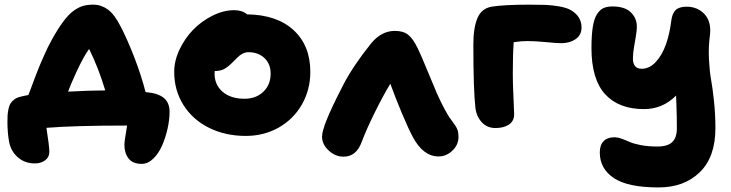

<svg xmlns="http://www.w3.org/2000/svg" viewBox="-20 -590 3167 832"><path d="M594.2 120.1Q555.2 120.1 537.1 96.7Q519 73.2 519 36.1Q519 23.4 530.8 -45.9H521Q303.7 -45.9 181.2 -36.1Q193.8 44.4 193.8 67.9Q193.8 91.3 175.5 104.7Q157.2 118.2 130.9 118.2Q87.4 118.2 56.9 91.3Q26.4 64.5 19 22Q12.2 -17.1 12.2 -62Q12.2 -79.6 12.9 -90.8Q13.7 -102.1 16.6 -116.9Q19.5 -131.8 25.4 -141.4Q31.2 -150.9 42.2 -159.2Q53.2 -167.5 68.8 -170.9Q70.8 -171.4 83 -174.3Q95.2 -177.2 103 -178.2Q104 -180.7 112.3 -202.6Q120.6 -224.6 124.5 -235.1Q128.4 -245.6 137.2 -268.8Q146 -292 152.8 -307.9Q159.7 -323.7 168.7 -344.5Q177.7 -365.2 186.5 -383.3Q195.3 -401.4 204.1 -417Q231.4 -466.3 254.9 -497.6Q278.3 -528.8 300.3 -544.2Q322.3 -559.6 341.1 -564.7Q359.9 -569.8 384.8 -569.8Q418 -569.8 447 -549.1Q476.1 -528.3 503.9 -473.1Q532.2 -418.5 562 -341.6Q591.8 -264.6 610.8 -190.9Q664.1 -186.5 689.5 -166Q714.8 -145.5 714.8 -105Q714.8 -71.8 706.3 -33.4Q697.8 4.9 682.9 39.6Q668 74.2 644.5 97.2Q621.1 120.1 594.2 120.1ZM311 -277.8Q285.6 -222.2 274.9 -192.9Q372.6 -198.2 436 -198.2Q407.7 -293.5 366.2 -377.9Q342.3 -345.2 311 -277.8Z M1044.9 -1Q956.1 -1 885.3 -36.4Q814.5 -71.8 774.7 -135.3Q734.9 -198.7 734.9 -278.8Q734.9 -326.2 757.8 -375Q780.8 -423.8 817.1 -461.2Q853.5 -498.5 901.1 -522.2Q948.7 -545.9 994.6 -545.9Q1029.8 -545.9 1050.8 -527.8Q1180.2 -525.9 1252.4 -459.2Q1324.7 -392.6 1324.7 -278.8Q1324.7 -200.7 1288.1 -137Q1251.5 -73.2 1187.5 -37.1Q1123.5 -1 1044.9 -1ZM909.7 -272Q909.7 -222.2 944.8 -192.1Q980 -162.1 1039.6 -162.1Q1089.4 -162.1 1121.1 -192.4Q1152.8 -222.7 1152.8 -271Q1152.8 -313 1126 -338.4Q1099.1 -363.8 1056.6 -363.8Q1052.2 -363.8 1048.1 -363.3Q1043.9 -362.8 1039.8 -361.1Q1035.6 -359.4 1032.7 -358.4Q1029.8 -357.4 1025.1 -354Q1020.5 -350.6 1018.6 -349.4Q1016.6 -348.1 1011.2 -343Q1005.9 -337.9 1004.2 -336.2Q1002.4 -334.5 996.1 -328.1Q989.7 -321.8 987.8 -319.8Q966.3 -298.3 950.2 -290.3Q934.1 -282.2 910.6 -282.2Q909.7 -278.3 909.7 -272Z M1468.8 88.9Q1432.6 88.9 1404.1 62Q1375.5 35.2 1375.5 2Q1375.5 -43.5 1459.5 -206.5Q1464.8 -217.8 1467.8 -223.1Q1512.2 -307.6 1587.4 -400.9Q1631.8 -456.1 1691.4 -456.1Q1728 -456.1 1749 -439.2Q1770 -422.4 1790.5 -379.9Q1804.2 -352.1 1832.3 -283.4Q1860.4 -214.8 1872.6 -187Q1890.1 -147.5 1905 -120.1Q1919.9 -92.8 1926 -83.7Q1932.1 -74.7 1944.3 -58.1Q1957 -41.5 1961.9 -28.8Q1966.8 -16.1 1966.8 3.9Q1966.8 37.6 1940.4 62.7Q1914.1 87.9 1880.4 87.9Q1814.5 87.9 1769.5 4.9Q1750.5 -30.3 1721.4 -99.6Q1692.4 -168.9 1671.4 -227.1Q1640.1 -175.8 1603.8 -102.1Q1567.4 -28.3 1547.4 24.9Q1524.4 88.9 1468.8 88.9Z M2127 -35.2Q2090.3 -35.2 2067.1 -61Q2043.9 -86.9 2040 -124Q2031.2 -201.2 2031.2 -397Q2031.2 -469.2 2048.8 -511.2Q2066.4 -553.2 2109.9 -561Q2164.1 -569.8 2273.9 -569.8Q2316.9 -569.8 2343.5 -568.8Q2370.1 -567.9 2403.1 -562.3Q2436 -556.6 2454.1 -545.9Q2500 -518.6 2500 -471.2Q2500 -438 2474.4 -420.4Q2448.7 -402.8 2412.1 -402.8Q2393.1 -402.8 2345.5 -407.5Q2297.9 -412.1 2266.1 -412.1Q2237.8 -412.1 2206.1 -407.2Q2202.1 -354 2202.1 -271Q2202.1 -227.5 2205.1 -167.2Q2208 -106.9 2208 -95.2Q2208 -65.4 2185.5 -50.3Q2163.1 -35.2 2127 -35.2Z M2834 222.2Q2700.2 222.2 2639.6 181.4Q2579.1 140.6 2579.1 70.8Q2579.1 38.6 2595.5 21.7Q2611.8 4.9 2642.1 4.9Q2656.7 4.9 2674.3 11.2Q2691.9 17.6 2707.8 24.9Q2723.6 32.2 2755.6 38.6Q2787.6 44.9 2828.1 44.9Q2873.5 44.9 2893.3 25.4Q2913.1 5.9 2913.1 -34.2Q2913.1 -60.5 2912.6 -85.4Q2912.1 -110.4 2911.1 -136.2Q2910.2 -162.1 2909.7 -175.8Q2851.1 -117.2 2771 -117.2Q2661.1 -117.2 2602.1 -181.9Q2543 -246.6 2543 -381.8Q2543 -437 2548.8 -473.4Q2554.7 -509.8 2567.1 -528.8Q2579.6 -547.9 2595.2 -554.9Q2610.8 -562 2633.8 -562Q2687.5 -562 2713.6 -536.6Q2739.7 -511.2 2739.7 -474.1Q2739.7 -458.5 2735.1 -431.2Q2730.5 -403.8 2726.8 -381.8Q2723.1 -359.9 2722.7 -338.1Q2722.2 -316.4 2731.4 -304.2Q2740.7 -292 2760.7 -292Q2794.4 -292 2821.8 -321.5Q2849.1 -351.1 2865.5 -397Q2881.8 -442.9 2888.7 -499Q2892.6 -531.7 2907.7 -546.4Q2922.9 -561 2955.1 -561Q3002.9 -561 3033 -528.6Q3063 -496.1 3056.6 -439Q3049.3 -385.7 3052.2 -331.8Q3055.2 -277.8 3061.3 -245.1Q3067.4 -212.4 3073.7 -154.3Q3080.1 -96.2 3080.1 -34.2Q3080.1 90.3 3012.5 156.2Q2944.8 222.2 2834 222.2Z"/></svg>

Font: Shantell Sans Bouncy
Style: Regular
Weight: 800
Designer: Stephen Nixon, Anya Danilova, Shantell Martin
Foundry: Arrow Type
Version: Version 1.006;[9816181b4]